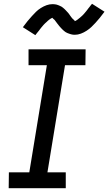

<svg xmlns="http://www.w3.org/2000/svg" viewBox="-20 -996 573 1016"><path d="M26 0 27 -84H135L228 -651H131V-735H433L432 -651H324L231 -84H328V0ZM167 -810 101 -852Q114 -870 126 -884.5Q138 -899 149 -911Q160 -923 170.5 -933.5Q181 -944 196 -953.5Q211 -963 226.5 -968.5Q242 -974 258 -974Q263 -974 268 -973.5Q273 -973 278 -972Q283 -971 287.5 -969Q292 -967 297 -965Q302 -963 306 -960.5Q310 -958 313.5 -955Q317 -952 321 -948.5Q325 -945 328 -941.5Q331 -938 334.5 -934.5Q338 -931 341 -927.5Q344 -924 346 -921Q348 -918 351.5 -913Q355 -908 358.5 -903.5Q362 -899 365 -896Q368 -893 372 -890Q376 -887 375 -884Q376 -884 380.5 -886Q385 -888 388 -890.5Q391 -893 395.5 -896.5Q400 -900 402 -901.5Q404 -903 406 -905Q408 -907 410.5 -909Q413 -911 415.5 -913.5Q418 -916 420.5 -918.5Q423 -921 425.5 -924Q428 -927 430.5 -930Q433 -933 436 -936.5Q439 -940 441.5 -943.5Q444 -947 447 -951Q450 -955 453.5 -959Q457 -963 460 -967.5Q463 -972 467 -976L533 -934Q520 -916 508 -901.5Q496 -887 485 -875Q474 -863 463.5 -853Q453 -843 438.5 -833.5Q424 -824 408 -818Q392 -812 376 -812Q371 -812 366 -812.5Q361 -813 356 -814.5Q351 -816 346.5 -817.5Q342 -819 337 -821Q332 -823 328 -825.5Q324 -828 320.5 -831Q317 -834 313 -837.5Q309 -841 306 -844.5Q303 -848 299.5 -851.5Q296 -855 293 -859Q290 -863 288 -865.5Q286 -868 282 -873Q278 -878 275 -882.5Q272 -887 269 -890.5Q266 -894 262 -896.5Q258 -899 258 -902Q257 -902 253 -900Q249 -898 246 -896Q243 -894 238.5 -890.5Q234 -887 232 -885Q230 -883 228 -881Q226 -879 223.5 -877Q221 -875 218.5 -872.5Q216 -870 213.5 -867.5Q211 -865 208.5 -862Q206 -859 203.5 -856Q201 -853 198 -849.5Q195 -846 192.5 -842.5Q190 -839 187 -835Q184 -831 180.5 -827Q177 -823 174 -819Q171 -815 167 -810Z"/></svg>

Font: Iosevka Custom Medium
Style: Italic
Weight: 500
Italic angle: -9°
Designer: Belleve Invis
Foundry: Belleve Invis
Version: Version 27.0.1